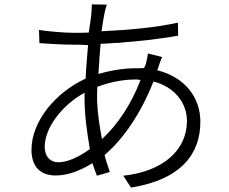

<svg xmlns="http://www.w3.org/2000/svg" viewBox="-20 -808 1040 872"><path d="M890 -255C890 -365 821 -457 694 -489C696 -493 697 -497 698 -499C703 -516 711 -537 716 -549L652 -565C650 -550 646 -530 642 -516C640 -510 636 -503 634 -499C621 -498 610 -498 595 -498C544 -498 485 -489 427 -472C428 -486 429 -501 430 -517L431 -527V-537C433 -562 435 -587 437 -609C460 -610 482 -611 504 -613H515C521 -614 528 -614 535 -615L545 -616C571 -618 596 -620 621 -623L631 -624L641 -625L651 -626C699 -632 745 -638 789 -646L788 -705C686 -683 570 -672 441 -666C445 -697 451 -728 455 -750C458 -763 461 -775 465 -787L397 -788C397 -776 396 -763 395 -746C393 -724 388 -692 383 -660C370 -660 358 -659 346 -659H336C332 -659 327 -659 322 -659H313C273 -659 192 -666 157 -672L159 -612C199 -609 271 -605 312 -605C333 -605 357 -605 380 -603C376 -555 371 -503 369 -451C233 -389 123 -257 123 -128C123 -46 168 -11 233 -11C288 -11 345 -33 400 -67C406 -46 414 -28 420 -10L479 -27C478 -30 477 -32 476 -35L473 -44C467 -63 460 -82 455 -104C541 -177 621 -295 677 -438C776 -412 829 -338 829 -259C829 -124 718 -29 540 -10L575 44C805 7 890 -111 890 -255ZM183 -140C183 -228 261 -330 364 -387V-358C364 -284 376 -203 388 -131C337 -94 286 -71 245 -71C211 -71 188 -93 184 -128L183 -138V-140ZM421 -355V-359V-362V-361ZM421 -363V-362V-364C421 -380 421 -397 422 -414C469 -431 529 -447 595 -447C602 -447 610 -447 618 -444C574 -330 513 -241 443 -176C433 -231 423 -291 421 -349V-361V-362V-363Z"/></svg>

Font: Glow Sans SC Normal
Style: Regular
Weight: 400
Designer: Ryoko NISHIZUKA (kana, bopomofo & ideographs); Paul D. Hunt (Latin, Greek & Cyrillic); Sandoll Communications, Soo-young
Version: Version 0.93